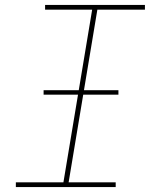

<svg xmlns="http://www.w3.org/2000/svg" viewBox="-20 -755 640 775"><path d="M44 0V-19H236L352 -716H162V-735H565V-716H373L257 -19H447V0ZM156 -373V-391H458V-373Z"/></svg>

Font: Iosevka Curly Slab ThExObl
Style: Regular
Weight: 100
Width: 7
Italic angle: -9°
Monospace: yes
Designer: Belleve Invis
Foundry: Belleve Invis
Version: Version 11.1.0; ttfautohint (v1.8.3)